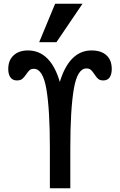

<svg xmlns="http://www.w3.org/2000/svg" viewBox="-20 -1004 640 1024"><path d="M161 -637Q146.5 -637 138.2 -630Q130 -623 120 -608Q109 -591.5 98.8 -583.2Q88.5 -575 70 -575Q47.5 -575 35.8 -591.2Q24 -607.5 24 -636Q24 -682 52.2 -708.5Q80.5 -735 129 -735Q189.5 -735 232.2 -692.5Q275 -650 299 -567Q324 -650 366.5 -692.5Q409 -735 468 -735Q519.5 -735 547.8 -709.2Q576 -683.5 576 -636Q576 -607.5 564.8 -591.2Q553.5 -575 531 -575Q513.5 -575 503.8 -583.2Q494 -591.5 483.5 -608Q473 -624 464.5 -631.5Q456 -639 441 -639Q392.5 -639 373.8 -529.8Q355 -420.5 355 -214V0H246V-214Q246 -419 227.5 -528Q209 -637 161 -637ZM189 -779 274 -984H420L281 -779Z"/></svg>

Font: JuliaMono
Style: Bold
Weight: 700
Monospace: yes
Designer: cormullion
Foundry: corm
Version: Version 0.055; ttfautohint (v1.8.4)